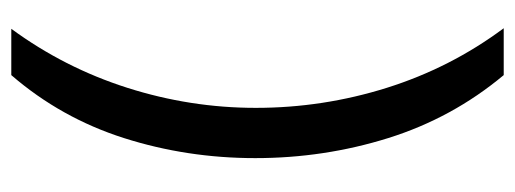

<svg xmlns="http://www.w3.org/2000/svg" viewBox="-306 -448 912 340"><g transform="rotate(90 150.0 -278.0)"><path d="M260 -274Q260 -153 224.5 -41.5Q189 70 113 158H31Q100 64 135.5 -47.5Q171 -159 171 -275Q171 -394 135.5 -507Q100 -620 30 -714H113Q189 -623 224.5 -509.5Q260 -396 260 -274Z"/></g></svg>

Font: Noto Sans New Tai Lue
Style: Regular
Weight: 400
Designer: Monotype Design Team
Foundry: Monotype Imaging Inc.
Version: Version 2.003